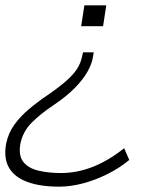

<svg xmlns="http://www.w3.org/2000/svg" viewBox="-50 -512 580 719"><path d="M171 187Q101 187 53 169.5Q5 152 -16 116.5Q-37 81 -27 26Q-19 -13 3 -44Q25 -75 57.5 -102.5Q90 -130 127 -155Q172 -186 198.5 -209.5Q225 -233 238.5 -254Q252 -275 257 -299L261 -316H301L298 -298Q294 -272 277 -242.5Q260 -213 229.5 -182Q199 -151 153 -120Q103 -87 69 -53Q35 -19 26 28Q19 71 37.5 94.5Q56 118 94 127Q132 136 178 136Q238 136 297 113Q356 90 415 43L434 87Q398 117 353 139.5Q308 162 261.5 174.5Q215 187 171 187ZM254 -414 266 -492H348L336 -414Z"/></svg>

Font: Nunito Sans 7pt SemiExpanded ExtraLight
Style: Italic
Weight: 250
Width: 6
Italic angle: -9°
Designer: Vernon Adams
Foundry: Vernon Adams
Version: Version 3.101;gftools[0.9.27]